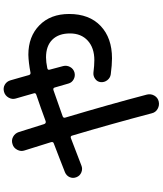

<svg xmlns="http://www.w3.org/2000/svg" viewBox="59 -883 882 1040"><g transform="rotate(-90 500.0 -363.0)"><path d="M124 -363.3Q105.5 -355.5 86.4 -363.3Q67.4 -371.1 60.1 -390.1Q52.7 -409.2 60.5 -426.8Q68.4 -444.3 86.9 -452.1Q115.2 -462.9 167 -483.4Q218.8 -503.9 243.2 -512.7Q252.9 -515.6 250 -527.3L205.1 -670.9Q198.2 -690.4 208.5 -710.4Q218.8 -730.5 239.3 -736.3Q260.7 -743.2 279.3 -732.9Q297.9 -722.7 304.7 -702.1Q324.2 -642.6 347.7 -565.4Q351.6 -553.7 363.3 -556.6Q437.5 -584 506.8 -607.4Q517.6 -611.3 514.6 -620.1Q509.8 -637.7 500 -671.4Q490.2 -705.1 486.3 -718.8Q480.5 -738.3 491.2 -757.3Q502 -776.4 522.5 -782.2Q543.9 -788.1 561.5 -777.8Q579.1 -767.6 585 -747.1Q588.9 -733.4 598.6 -699.7Q608.4 -666 613.3 -647.5Q616.2 -637.7 626 -638.7Q680.7 -649.4 723.6 -650.4Q822.3 -650.4 883.3 -590.3Q944.3 -530.3 944.3 -429.7Q944.3 -320.3 879.4 -258.8Q814.5 -197.3 704.1 -197.3Q668.9 -197.3 617.2 -204.1Q597.7 -207 585.4 -223.1Q573.2 -239.3 575.2 -258.8Q577.1 -277.3 592.8 -288.6Q608.4 -299.8 627 -297.9Q665 -293 694.3 -293Q760.7 -293 799.8 -328.6Q838.9 -364.3 838.9 -424.8Q838.9 -486.3 805.2 -520.5Q771.5 -554.7 709 -554.7Q684.6 -554.7 651.4 -547.9Q639.6 -545.9 642.6 -535.2Q649.4 -509.8 662.1 -461.9Q667 -442.4 657.2 -424.3Q647.5 -406.2 627 -400.4Q607.4 -395.5 589.8 -405.3Q572.3 -415 567.4 -433.6Q560.5 -458 545.9 -507.8Q543 -517.6 532.2 -514.6Q445.3 -484.4 390.6 -464.8Q379.9 -460.9 382.8 -451.2Q455.1 -209 507.8 -7.8Q512.7 13.7 502 32.2Q491.2 50.8 470.2 55.7Q449.2 60.5 430.2 49.8Q411.1 39.1 406.2 17.6Q347.7 -204.1 285.2 -414.1Q282.2 -423.8 271.5 -419.9Q205.1 -394.5 124 -363.3Z"/></g></svg>

Font: Rounded-X Mgen+ 1m medium
Style: Regular
Weight: 500
Designer: [Source Han Sans]
Ryoko NISHIZUKA  (kana & ideographs); Paul D. Hunt (Latin, Greek & Cyrillic); Wenlong ZHANG  (bopomofo
Version: Version 1.059.20150602